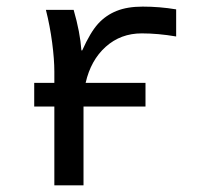

<svg xmlns="http://www.w3.org/2000/svg" viewBox="-20 -558 640 578"><path d="M510.3 -448.2Q455.6 -457.5 406.7 -457.5Q343.3 -457.5 298.3 -417.2Q253.4 -377 237.8 -308.6H418V-237.3H231.4V0H143.6V-237.3H83V-308.6H143.6V-342.3Q143.6 -379.4 137 -429.7Q130.4 -480 118.2 -528.3H201.7Q221.2 -460.9 225.1 -406.2H227.5Q252 -460.9 275.4 -486.6Q298.8 -512.2 331.1 -525.1Q363.3 -538.1 409.7 -538.1Q460.4 -538.1 510.3 -529.8Z"/></svg>

Font: Courier New
Style: Regular
Weight: 400
Designer: Steve Matteson
Foundry: Ascender Corporation
Version: Version 2.00.3